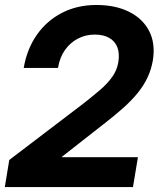

<svg xmlns="http://www.w3.org/2000/svg" viewBox="-20 -759 645 779"><path d="M-0.5 0 17.6 -109.9 320.8 -340.8Q357.4 -369.6 387 -395Q416.5 -420.4 435.5 -447.3Q454.6 -474.1 460 -506.3Q465.8 -541.5 456.3 -566.7Q446.8 -591.8 423.3 -605.2Q399.9 -618.7 364.3 -618.7Q327.6 -618.7 296.4 -602.5Q265.1 -586.4 243.7 -556.2Q222.2 -525.9 215.3 -483.4H76.2Q89.4 -560.5 129.6 -617.9Q169.9 -675.3 231.7 -707Q293.5 -738.8 371.1 -738.8Q448.7 -738.8 504.2 -710.9Q559.6 -683.1 585.4 -632.6Q611.3 -582 600.1 -513.7Q593.8 -477.5 579.1 -445.8Q564.5 -414.1 540 -383.5Q515.6 -353 480 -321Q444.3 -289.1 396.5 -252.4L231.4 -123L231 -121.1H539.6L519.5 0Z"/></svg>

Font: Inter 28pt
Style: Bold Italic
Weight: 700
Italic angle: -9.3988°
Designer: Rasmus Andersson
Foundry: rsms
Version: Version 4.001;git-66647c0bb